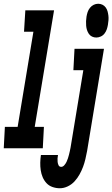

<svg xmlns="http://www.w3.org/2000/svg" viewBox="-54 -790 598 1023"><path d="M-34 0 -28 -114H40L124 -621H74L81 -735H234L131 -114H180L174 0ZM459 -590Q447 -590 436.5 -595Q426 -600 419.5 -609.5Q413 -619 409.5 -630Q406 -641 405 -653Q404 -665 404.5 -677.5Q405 -690 407 -702Q409 -714 413 -726Q417 -738 425.5 -748.5Q434 -759 445.5 -764.5Q457 -770 469 -770Q481 -770 491.5 -765Q502 -760 509 -750.5Q516 -741 519 -730Q522 -719 523.5 -707Q525 -695 524 -682.5Q523 -670 521 -658Q519 -646 515 -634Q511 -622 503 -611.5Q495 -601 483 -595.5Q471 -590 459 -590ZM265 213Q245 213 226 206.5Q207 200 194 186Q181 172 173.5 154.5Q166 137 163 117Q160 97 160.5 76.5Q161 56 164 36H255Q253 45 252.5 54.5Q252 64 253 73Q254 82 258 90.5Q262 99 272 99Q281 99 288.5 90.5Q296 82 300.5 72.5Q305 63 308 53.5Q311 44 313.5 34.5Q316 25 318 15.5Q320 6 322 -4L390 -416H337L343 -530H500L410 15Q406 36 401 57.5Q396 79 388.5 99Q381 119 370 139Q359 159 343.5 176Q328 193 307 203Q286 213 265 213Z"/></svg>

Font: Iosevka Curly Slab HvObl
Style: Regular
Weight: 900
Italic angle: -9°
Monospace: yes
Designer: Belleve Invis
Foundry: Belleve Invis
Version: Version 11.1.0; ttfautohint (v1.8.3)